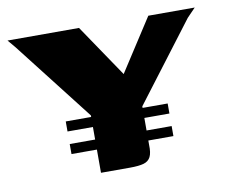

<svg xmlns="http://www.w3.org/2000/svg" viewBox="-59 -532 714 603"><g transform="rotate(-10 298.5 -230.0)"><path d="M217 0V-183L21 -435L0 -460H228L341 -293L449 -460H597L570 -432L381 -183V-60Q382 -35 375.5 -22Q369 -9 353.5 -4.5Q338 0 309 0ZM136 -178H461V-146H136ZM136 -106H461V-74H136Z"/></g></svg>

Font: r_Genos
Style: Bold
Weight: 700
Designer: Robert E. Leuschke
Foundry: Robert E. Leuschke
Version: Version 2.000;June 29, 2024;FontCreator 14.0.0.2814 32-bit